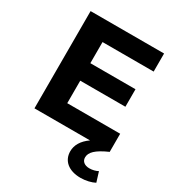

<svg xmlns="http://www.w3.org/2000/svg" viewBox="-215 -833 1102 1197"><g transform="rotate(30 335.5 -234.0)"><path d="M627 138C611 147 588 153 566 153C531 153 509 135 509 107C509 70 540 38 626 0L625 -1V-130H244V-292H569V-418H244V-570H612V-700H83V0H483C433 35 410 76 410 120C410 187 461 232 548 232C586 232 625 222 649 209Z"/></g></svg>

Font: AWKNG-Font
Style: Bold
Weight: 700
Designer: Awakening Church
Foundry: Awakening Church
Version: Version 1.700;PS 001.700;hotconv 1.0.88;makeotf.lib2.5.64775